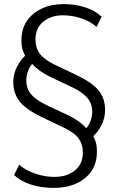

<svg xmlns="http://www.w3.org/2000/svg" viewBox="-20 -733 574 941"><path d="M244 188Q182 188 131.5 171.5Q81 155 49 125L74 74Q95 93 123 106Q151 119 183 126.5Q215 134 247 134Q308 134 347 102.5Q386 71 386 15Q386 -25 366 -53.5Q346 -82 292 -108L187 -158Q135 -183 104 -208Q73 -233 59 -263.5Q45 -294 45 -332Q45 -372 65.5 -410Q86 -448 116 -471L110 -451Q100 -463 92.5 -483Q85 -503 85 -535Q85 -591 112 -630.5Q139 -670 186 -691.5Q233 -713 291 -713Q350 -713 399 -696.5Q448 -680 478 -651L453 -601Q422 -629 377.5 -643.5Q333 -658 289 -658Q231 -658 192.5 -627Q154 -596 154 -539Q154 -499 174.5 -470.5Q195 -442 248 -416L353 -366Q408 -340 439 -314Q470 -288 482.5 -259Q495 -230 495 -193Q495 -152 475 -115Q455 -78 425 -55L431 -74Q440 -63 447.5 -42.5Q455 -22 455 11Q455 67 427.5 106.5Q400 146 352.5 167Q305 188 244 188ZM109 -339Q109 -311 120 -289.5Q131 -268 155.5 -249.5Q180 -231 218 -213L308 -171Q348 -152 373.5 -132Q399 -112 412 -92H391Q411 -110 421.5 -134.5Q432 -159 432 -185Q432 -211 422 -232Q412 -253 388.5 -272Q365 -291 322 -311L233 -353Q194 -372 168 -392Q142 -412 128 -432H149Q129 -413 119 -389.5Q109 -366 109 -339Z"/></svg>

Font: Nunito Sans 7pt Light
Style: Regular
Weight: 300
Designer: Vernon Adams
Foundry: Vernon Adams
Version: Version 3.101;gftools[0.9.27]